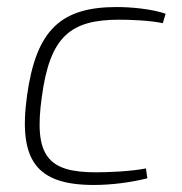

<svg xmlns="http://www.w3.org/2000/svg" viewBox="-20 -514 517 546"><path d="M312 -494C152 -494 83 -428 57 -243C31 -57 84 12 247 12C296 12 352 5 399 -7L395 -35C348 -26 283 -24 253 -24C117 -24 75 -69 99 -239C122 -410 180 -458 319 -458C350 -458 407 -456 443 -448L451 -475C410 -489 351 -494 312 -494Z"/></svg>

Font: Exo 2 Extra Light
Style: Italic
Weight: 250
Italic angle: -8°
Designer: Natanael Gama
Version: Version 1.001;PS 001.001;hotconv 1.0.88;makeotf.lib2.5.64775